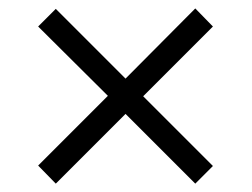

<svg xmlns="http://www.w3.org/2000/svg" viewBox="-20 -587 599 457"><path d="M278.8 -315.9 112.8 -149.9 70.8 -192.9 236.8 -358.9 70.8 -523.9 112.8 -565.9 278.8 -399.9 444.8 -566.9 486.8 -523.9 320.8 -357.9 486.8 -191.9 444.8 -149.9Z"/></svg>

Font: Droid Serif
Style: Italic
Weight: 400
Italic angle: -12°
Designer: Monotype Design team
Foundry: Monotype Imaging Inc.
Version: Version 1.03